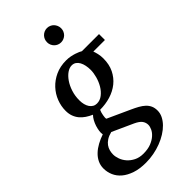

<svg xmlns="http://www.w3.org/2000/svg" viewBox="-311 -773 1077 1077"><g transform="rotate(-45 227.0 -234.5)"><path d="M320.8 87.9Q320.8 69.8 310.1 54.7Q299.3 39.6 270 25.9L145 -30.8Q121.1 -24.9 105.2 -14.6Q89.4 -4.4 80.1 8.5Q70.8 21.5 66.9 36.1Q63 50.8 63 65.9Q63 83 70.3 103.5Q77.6 124 93 141.6Q108.4 159.2 131.8 171.1Q155.3 183.1 187 183.1Q223.1 183.1 248.5 172.9Q273.9 162.6 290 147.9Q306.2 133.3 313.5 116.9Q320.8 100.6 320.8 87.9ZM310.1 -358.9Q310.1 -377.4 306.6 -394.3Q303.2 -411.1 296.1 -424.1Q289.1 -437 278.1 -444.6Q267.1 -452.1 252 -452.1Q233.9 -452.1 214.8 -439Q195.8 -425.8 179.9 -402.8Q164.1 -379.9 154.1 -349.1Q144 -318.4 144 -283.2Q144 -265.1 147.9 -249.8Q151.9 -234.4 159.4 -223.4Q167 -212.4 177.5 -206.3Q188 -200.2 201.2 -200.2Q226.1 -200.2 246.3 -216.1Q266.6 -231.9 280.8 -255.9Q294.9 -279.8 302.5 -307.6Q310.1 -335.4 310.1 -358.9ZM393.1 -420.9Q397.5 -409.7 401.6 -392.1Q405.8 -374.5 405.8 -354Q405.8 -306.2 388.2 -270.5Q370.6 -234.9 340.8 -210.9Q311 -187 271.7 -175Q232.4 -163.1 189 -163.1Q185.5 -155.8 183.1 -147Q180.7 -138.2 179.2 -129.6Q177.7 -121.1 177.2 -114Q176.8 -106.9 178.2 -103L312 -42Q335 -31.7 353.8 -21.2Q372.6 -10.7 386 1.7Q399.4 14.2 406.7 30Q414.1 45.9 414.1 67.9Q414.1 89.4 404.1 109.6Q394 129.9 376.7 147.7Q359.4 165.5 335.2 180.7Q311 195.8 283 206.5Q254.9 217.3 223.9 223.1Q192.9 229 161.1 229Q111.8 229 75.7 216.8Q39.6 204.6 15.9 184.6Q-7.8 164.6 -19.3 138.2Q-30.8 111.8 -30.8 83Q-30.8 57.6 -20.3 36.1Q-9.8 14.6 8.3 -2.4Q26.4 -19.5 50.5 -32.7Q74.7 -45.9 102.1 -55.2Q99.6 -66.9 101.8 -82.8Q104 -98.6 109.1 -115Q114.3 -131.3 122.6 -146.5Q130.9 -161.6 141.1 -171.9Q121.1 -180.7 104 -192.1Q86.9 -203.6 74.5 -218.5Q62 -233.4 54.9 -252.7Q47.9 -272 47.9 -295.9Q47.9 -332.5 61.5 -367.9Q75.2 -403.3 101.3 -431.4Q127.4 -459.5 164.8 -476.8Q202.1 -494.1 250 -494.1Q268.1 -494.1 283.9 -491Q299.8 -487.8 312.7 -483.6Q325.7 -479.5 335.2 -475.1Q344.7 -470.7 349.1 -467.8H484.9V-420.9ZM357.9 -641.1Q357.9 -629.4 353.5 -619.1Q349.1 -608.9 341.6 -601.3Q334 -593.8 323.7 -589.4Q313.5 -585 301.8 -585Q290 -585 280 -589.4Q270 -593.8 262.5 -601.3Q254.9 -608.9 250.5 -619.1Q246.1 -629.4 246.1 -641.1Q246.1 -652.8 250.2 -663.1Q254.4 -673.3 262 -681.2Q269.5 -689 279.8 -693.6Q290 -698.2 301.8 -698.2Q313.5 -698.2 323.7 -693.8Q334 -689.5 341.6 -681.6Q349.1 -673.8 353.5 -663.3Q357.9 -652.8 357.9 -641.1Z"/></g></svg>

Font: Charis SIL Phon
Style: Italic
Weight: 400
Italic angle: -11°
Foundry: SIL International
Version: Version 5.000